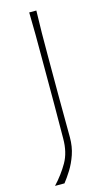

<svg xmlns="http://www.w3.org/2000/svg" viewBox="-133 -758 537 962"><g transform="rotate(-15 135.5 -276.5)"><path d="M26 160Q69 114 98 63.5Q127 13 127 -59L128 -238V-475Q128 -540.5 127.8 -596.5Q127.5 -652.5 126 -713H163Q161 -652.5 160.5 -596.5Q160 -540.5 160 -475V-269Q160 -211.5 160.5 -158.2Q161 -105 161 -56Q161 -7.5 147 33Q133 73.5 113 105.5Q93 137.5 75 160Z"/></g></svg>

Font: Commissioner Flair Thin
Style: Regular
Weight: 100
Designer: Kostas Bartsokas
Foundry: Kostas Bartsokas
Version: Version 1.000; ttfautohint (v1.8.3)